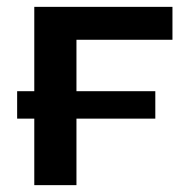

<svg xmlns="http://www.w3.org/2000/svg" viewBox="-20 -540 553 560"><path d="M80 0V-194H30V-274H80V-520H483V-424H203V-274H433V-194H203V0Z"/></svg>

Font: Non Bureau Medium
Style: Regular
Weight: 500
Designer: Jona Saucedo
Foundry: Non Foundry
Version: Version 1.000; ttfautohint (v1.8.4)